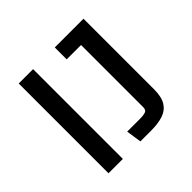

<svg xmlns="http://www.w3.org/2000/svg" viewBox="-157 -785 945 945"><g transform="rotate(-45 315.5 -312.5)"><path d="M90 -625H190V0H90ZM300 -80H393Q413 -80 427 -84.5Q441 -89 441 -110V-542H341V-625H541V-135Q541 -81 523 -52Q505 -23 470.5 -11.5Q436 0 386 0H312Z"/></g></svg>

Font: Changa
Style: Regular
Weight: 400
Designer: Eduardo Rodriguez Tunni
Foundry: Eduardo Rodriguez Tunni
Version: Version 3.003